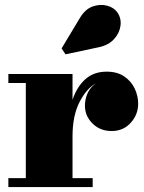

<svg xmlns="http://www.w3.org/2000/svg" viewBox="-20 -761 586 781"><path d="M382.5 -569 246.5 -540 230.5 -564 305 -688Q326.5 -724 357.2 -734.8Q388 -745.5 416 -737.8Q444 -730 457.5 -710.5Q474 -686.5 470.2 -656.8Q466.5 -627 444.2 -602.2Q422 -577.5 382.5 -569ZM14 -36.5H85V-423.5H14V-460H275V-355Q292.5 -407.5 326.8 -438.5Q361 -469.5 414 -469.5Q457 -469.5 485.2 -450.2Q513.5 -431 527.8 -401Q542 -371 542 -339Q542 -295 511.8 -261.5Q481.5 -228 434 -228Q387 -228 356.2 -258.8Q325.5 -289.5 325.5 -330.5Q325.5 -359 336.8 -383Q348 -407 370 -421.5Q332.5 -402 303.8 -346.5Q275 -291 275 -206V-36.5H357V0H14Z"/></svg>

Font: Bodoni* 06pt Fatface
Style: Regular
Weight: 900
Version: Version 2.3